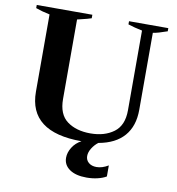

<svg xmlns="http://www.w3.org/2000/svg" viewBox="-96 -786 993 1078"><g transform="rotate(10 401.0 -247.0)"><path d="M776 -700V-682Q723 -663 695 -659V-220Q695 -127 646 -70.5Q597 -14 501 3Q481 18 466.5 41Q452 64 452 86Q452 109 469 123.5Q486 138 514 138Q546 138 581 117V180Q561 192 531.5 199Q502 206 469 206Q407 206 372 181.5Q337 157 337 116Q337 86 355.5 56.5Q374 27 406 10Q106 10 106 -220V-660Q62 -669 26 -682V-700H343V-680Q323 -673 284 -664L263 -659V-206Q263 -118 314.5 -80Q366 -42 447 -42Q528 -42 580.5 -81Q633 -120 633 -206V-661Q588 -670 552 -682V-700Z"/></g></svg>

Font: Trirong
Style: Bold
Weight: 700
Designer: Katatrad Team
Foundry: CadsonDemak
Version: Version 1.001